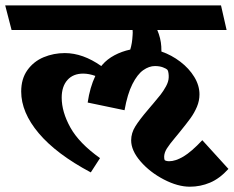

<svg xmlns="http://www.w3.org/2000/svg" viewBox="-45 -600 879 722"><path d="M814 35.2Q780.8 71.8 744.6 86.9Q708.5 102.1 668.9 102.1Q623.5 102.1 571.3 75Q519 47.9 483.6 7.1Q448.2 -33.7 448.2 -72.3Q448.2 -99.6 463.9 -124.8Q479.5 -149.9 511.7 -187.5Q529.3 -208.5 528.3 -207Q547.9 -230 558.6 -243.7Q569.3 -257.3 579.1 -275.1Q588.9 -293 589.4 -308.6Q589.8 -315.9 588.6 -324.7Q587.4 -333.5 585 -336.9Q580.1 -342.3 567.4 -346.9Q554.7 -351.6 537.6 -351.6Q515.6 -351.6 493.7 -336.2Q471.7 -320.8 452.9 -283.7Q434.1 -246.6 423.3 -185.5L284.7 -214.4Q293 -271.5 313.5 -314.5Q289.6 -323.2 267.6 -323.2Q230 -323.2 208.5 -299.1Q187 -274.9 187 -232.9Q187 -179.2 219.7 -120.4Q252.4 -61.5 331.1 -5.4L296.4 48.3Q167 -20.5 100.8 -98.9Q34.7 -177.2 34.7 -255.9Q34.7 -303.7 58.1 -336.4Q81.5 -369.1 119.1 -384.8Q156.7 -400.4 198.7 -400.4Q266.6 -400.4 335.9 -351.6L339.8 -356.4Q357.9 -377.4 385.3 -392.1Q412.6 -406.7 444.8 -413.6Q452.1 -437 453.6 -467.3Q454.1 -470.7 454.1 -477.5Q454.1 -483.9 453.6 -487.3H-1.5L-25.4 -579.6H786.1L807.1 -487.3H546.4Q559.6 -456.5 561.5 -425.3Q562 -419.4 562 -406.2Q600.1 -393.1 633.1 -367.9Q666 -342.8 685.5 -310.8Q705.1 -278.8 705.1 -245.1Q705.1 -221.2 695.6 -198.5Q686 -175.8 671.4 -155.5Q656.7 -135.3 631.3 -104L620.1 -90.3L612.8 -81.5Q591.8 -56.6 582.3 -41.3Q572.8 -25.9 572.3 -11.2Q572.3 -2 574.2 2Q575.2 3.4 580.3 4.9Q585.4 6.3 591.3 6.3Q614.7 6.3 644.5 -11.2Q674.3 -28.8 715.8 -72.8Z"/></svg>

Font: Vesper Libre Heavy
Style: Regular
Weight: 900
Designer: Robert Keller & Kimya Gandhi
Foundry: Mota Italic
Version: Version 1.058